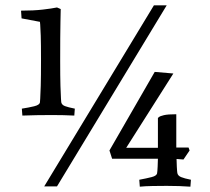

<svg xmlns="http://www.w3.org/2000/svg" viewBox="-20 -699 790 721"><path d="M146 1 558 -679H606L194 1ZM194 -671 208 -665Q208 -665 207 -617Q206 -569 206 -472Q206 -411 207 -376.5Q208 -342 209 -328.5Q210 -315 210 -315Q212 -305 224 -300.5Q236 -296 261 -291L259 -265Q240 -266 218.5 -266.5Q197 -267 174 -267Q146 -267 117.5 -266.5Q89 -266 64 -265L62 -291Q88 -295 108.5 -300Q129 -305 130 -315Q130 -315 131 -328.5Q132 -342 133 -376.5Q134 -411 134 -472Q134 -534 133 -565Q132 -596 131 -606.5Q130 -617 130 -617L61 -630L59 -659Q106 -659 140.5 -663Q175 -667 194 -671ZM642 -270V-145H688L692 -134L669 -100L643 -102Q644 -66 645 -57.5Q646 -49 646 -49Q648 -39 660 -34Q672 -29 697 -24L695 2Q655 -1 606 -1Q581 -1 553 -0.5Q525 0 505 2L503 -24Q530 -29 549.5 -34Q569 -39 570 -49Q570 -49 571 -57.5Q572 -66 573 -103H401L391 -134L561 -429L631 -423L454 -144H573V-256Q573 -256 577 -259.5Q581 -263 595.5 -266.5Q610 -270 642 -270Z"/></svg>

Font: Average
Style: Regular
Weight: 400
Designer: Eduardo Tunni
Foundry: Eduardo Rodriguez Tunni
Version: Version 1.003; ttfautohint (v1.8.4.7-5d5b)